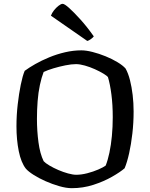

<svg xmlns="http://www.w3.org/2000/svg" viewBox="-20 -983 784 1003"><path d="M355 0Q326 0 289.5 -10.5Q253 -21 218 -36.5Q183 -52 155.5 -69.5Q128 -87 115 -102Q90 -134 78 -193.5Q66 -253 66 -323Q66 -381 72.5 -437.5Q79 -494 88.5 -540.5Q98 -587 109 -613Q132 -630 164.5 -648.5Q197 -667 237 -683.5Q277 -700 320 -710Q363 -720 405 -720Q430 -720 463.5 -711.5Q497 -703 531.5 -689Q566 -675 594 -658Q622 -641 636 -625Q650 -600 659 -564.5Q668 -529 673 -487Q678 -445 678 -400Q678 -342 671.5 -285.5Q665 -229 654.5 -182Q644 -135 631 -104Q608 -84 565 -59.5Q522 -35 468 -17.5Q414 0 355 0ZM378 -70Q405 -70 436 -78Q467 -86 493.5 -97.5Q520 -109 532 -118Q543 -145 551.5 -185Q560 -225 564.5 -272.5Q569 -320 569 -371Q569 -435 562 -489.5Q555 -544 544 -580Q539 -587 520 -598.5Q501 -610 475.5 -621.5Q450 -633 423.5 -640.5Q397 -648 377 -648Q353 -648 321 -641.5Q289 -635 259 -626Q229 -617 208 -607Q197 -579 188.5 -539.5Q180 -500 176.5 -454Q173 -408 173 -362Q173 -299 181 -239.5Q189 -180 208 -141Q217 -131 238 -118.5Q259 -106 284.5 -95Q310 -84 335.5 -77Q361 -70 378 -70ZM436 -769 246 -901Q251 -915 262 -929Q273 -943 286 -953Q299 -963 307 -963Q317 -963 341 -941.5Q365 -920 399.5 -882Q434 -844 470 -793Q465 -786 454.5 -778.5Q444 -771 436 -769Z"/></svg>

Font: Texturina 12pt
Style: Regular
Weight: 400
Designer: Guillermo Torres Carreño
Foundry: Omnibus-Type
Version: Version 1.002